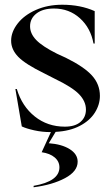

<svg xmlns="http://www.w3.org/2000/svg" viewBox="-20 -543 468 811"><path d="M122 242Q231 223 231 164Q231 139 211 122Q191 105 156 100L195 15Q158 15 124.5 7.5Q91 0 72 -9L45 -167H51Q73 -94 127 -51Q181 -8 254 -8Q297 -8 320 -28Q343 -48 343 -80Q343 -115 314 -145Q285 -175 210 -211L167 -233Q87 -272 57 -303Q27 -334 27 -371Q27 -408 54.5 -443.5Q82 -479 131.5 -501Q181 -523 243 -523Q320 -523 380 -496V-359H375Q363 -425 317.5 -466Q272 -507 208 -507Q161 -507 134 -486Q107 -465 107 -432Q107 -401 133 -374Q159 -347 221 -316L258 -299Q335 -261 368.5 -224Q402 -187 402 -138Q402 -101 380.5 -67Q359 -33 316.5 -11Q274 11 215 14L186 62Q241 66 274.5 87Q308 108 308 140Q308 181 254.5 209.5Q201 238 122 248Z"/></svg>

Font: Nyght Serif
Style: Regular
Weight: 400
Designer: Maksym Kobuzan
Version: Version 0.410